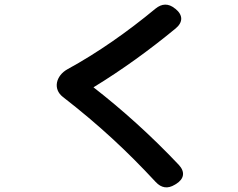

<svg xmlns="http://www.w3.org/2000/svg" viewBox="-20 -772 1040 840"><path d="M745 36 750 33C786 11 791 -20 762 -51C641 -179 515 -292 389 -390C515 -467 635 -554 749 -648C781 -675 781 -706 748 -733L745 -735C717 -758 688 -757 660 -734C538 -633 407 -541 275 -469C225 -441 210 -383 255 -348C412 -226 535 -112 661 24C686 51 714 55 745 36Z"/></svg>

Font: 寒蝉团圆体 Round
Style: Regular
Weight: 500
Designer: 寒蝉字型
Version: Version 2.700;Glyphs 3.1.1 (3135)